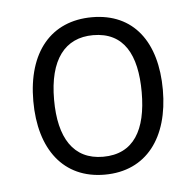

<svg xmlns="http://www.w3.org/2000/svg" viewBox="-36 -759 412 406"><g transform="rotate(-5 170.5 -556.0)"><path d="M309 -557C309 -659 261 -723 173 -723C86 -723 34 -661 34 -557C34 -454 84 -389 171 -389C260 -389 309 -456 309 -557ZM78 -556C78 -641 112 -685 172 -685C237 -685 264 -636 264 -556C264 -476 236 -427 171 -427C108 -427 78 -475 78 -556Z"/></g></svg>

Font: Noto Sans Telugu SemiCondensed Light
Style: Regular
Weight: 300
Width: 4
Designer: Jelle Bosma - Monotype Design Team
Foundry: Monotype Imaging Inc.
Version: Version 2.005